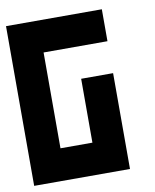

<svg xmlns="http://www.w3.org/2000/svg" viewBox="-74 -482 596 740"><g transform="rotate(-10 224.0 -112.5)"><path d="M0 200.2V-424.8H375V-299.8H125V75.2H250V-174.8H375V200.2Z"/></g></svg>

Font: Ishtika
Style: Block
Weight: 400
Designer: Kailash Nadh
Version: Version 2.3